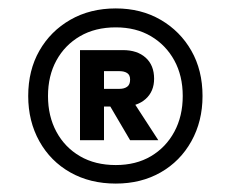

<svg xmlns="http://www.w3.org/2000/svg" viewBox="-20 -732 548 456"><path d="M255 -296Q194 -296 147 -322.5Q100 -349 73.5 -396.5Q47 -444 47 -504Q47 -565 73.5 -611.5Q100 -658 147 -685Q194 -712 255 -712Q315 -712 361.5 -685Q408 -658 434.5 -611.5Q461 -565 461 -504Q461 -444 434.5 -396.5Q408 -349 361.5 -322.5Q315 -296 255 -296ZM289 -399 232 -496H293L356 -399ZM255 -340Q303 -340 338.5 -361Q374 -382 394 -419Q414 -456 414 -504Q414 -552 394 -588.5Q374 -625 338.5 -646Q303 -667 255 -667Q206 -667 170 -646Q134 -625 114 -588.5Q94 -552 94 -504Q94 -456 114 -419Q134 -382 170 -361Q206 -340 255 -340ZM170 -399V-613H272Q306 -613 326 -595Q346 -577 346 -545Q346 -515 326 -497Q306 -479 272 -479H227V-399ZM227 -521H264Q275 -521 282 -526Q289 -531 289 -543Q289 -554 282 -558.5Q275 -563 264 -563H227Z"/></svg>

Font: DM Sans 9pt
Style: Semibold
Weight: 600
Designer: Colophon Foundry, Jonny Pinhorn
Foundry: Colophon Foundry
Version: Version 4.004;gftools[0.9.30]